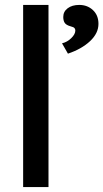

<svg xmlns="http://www.w3.org/2000/svg" viewBox="-20 -760 420 780"><path d="M74 0V-740H177V0ZM256 -542 232 -584Q253 -589 269.5 -605Q286 -621 286 -636Q286 -642 282.5 -646Q279 -650 267 -653Q249 -658 243 -667Q237 -676 237 -691Q237 -713 255 -726.5Q273 -740 302 -740Q335 -740 357.5 -719Q380 -698 380 -663Q380 -625 346 -593Q312 -561 256 -542Z"/></svg>

Font: Lexend
Style: Regular
Weight: 400
Designer: Bonnie Shaver-Troup, Thomas Jockin
Foundry: Lexend
Version: Version 1.007; ttfautohint (v1.8.3)